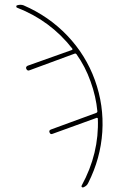

<svg xmlns="http://www.w3.org/2000/svg" viewBox="-20 -562 540 823"><path d="M52.7 -529.3Q49.8 -530.3 49.8 -534.2Q49.8 -538.1 52.7 -539.1Q68.4 -543.9 81.1 -539.1Q189.5 -492.2 268.6 -409.2Q347.7 -326.2 386.7 -218.8Q425.8 -110.4 418.5 3.4Q411.1 117.2 358.4 221.7Q352.5 235.4 336.9 241.2Q333 242.2 330.6 239.7Q328.1 237.3 330.1 233.4Q405.3 95.7 399.4 -53.7Q399.4 -55.7 397 -56.6Q394.5 -57.6 393.6 -56.6L205.1 11.7Q196.3 15.6 192.4 5.9Q188.5 -2.9 198.2 -6.8L392.6 -78.1Q396.5 -79.1 397.5 -84Q391.6 -148.4 368.2 -212.9Q345.7 -276.4 307.6 -330.1Q303.7 -334 299.8 -332L106.4 -260.7Q97.7 -256.8 92.8 -266.6Q88.9 -275.4 98.6 -280.3L288.1 -347.7Q292 -349.6 290 -353.5Q196.3 -473.6 52.7 -529.3Z"/></svg>

Font: Rounded-X Mgen+ 1mn thin
Style: Regular
Weight: 100
Designer: [Source Han Sans]
Ryoko NISHIZUKA  (kana & ideographs); Paul D. Hunt (Latin, Greek & Cyrillic); Wenlong ZHANG  (bopomofo
Version: Version 1.059.20150602